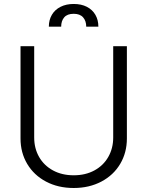

<svg xmlns="http://www.w3.org/2000/svg" viewBox="-20 -941 747 973"><path d="M623 -707V-239.3Q623 -167.5 589.1 -110.4Q555.2 -53.2 493.7 -20.8Q432.1 11.7 353.5 11.7Q274.4 11.7 213.1 -20.8Q151.9 -53.2 117.9 -110.4Q84 -167.5 84 -239.3V-707H153.3V-244.1Q153.3 -189 178.2 -145.5Q203.1 -102.1 248.5 -77.4Q293.9 -52.7 353.5 -52.7Q413.1 -52.7 458.5 -77.4Q503.9 -102.1 528.8 -145.8Q553.7 -189.5 553.7 -244.1V-707ZM353.5 -920.9Q392.1 -920.9 420.2 -906.5Q448.2 -892.1 463.4 -866Q478.5 -839.8 478.5 -805.7H417Q417 -835 401.1 -853Q385.3 -871.1 353.5 -871.1Q320.8 -871.1 305.4 -853Q290 -835 290 -805.7H227.5Q227.5 -839.8 242.9 -866Q258.3 -892.1 286.9 -906.5Q315.4 -920.9 353.5 -920.9Z"/></svg>

Font: Pretendard Light
Style: Regular
Weight: 300
Designer: Base glyphs from Inter by Rasmus Andersson; Hangeul glyphs from Noto Sans CJK(Source Han Sans) by Jang Soo-young and Kan
Foundry: Kil Hyung-jin
Version: Version 1.309